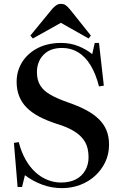

<svg xmlns="http://www.w3.org/2000/svg" viewBox="-20 -959 636 993"><path d="M301 14Q246 14 197 -4.5Q148 -23 109 -53L94 8H71L52 -220L77 -224Q90 -173 112 -134Q134 -95 163 -68.5Q192 -42 226 -28.5Q260 -15 295 -15Q341 -15 372.5 -31.5Q404 -48 421 -78Q438 -108 438 -146Q438 -193 420 -224.5Q402 -256 365.5 -279Q329 -302 272 -319Q220 -336 181.5 -356.5Q143 -377 117.5 -403Q92 -429 79 -462Q66 -495 66 -536Q66 -572 77.5 -603Q89 -634 109.5 -658.5Q130 -683 158.5 -701Q187 -719 222 -728Q257 -737 296 -737Q345 -737 386.5 -720Q428 -703 457 -679L470 -737H492L517 -516L492 -512Q475 -579 447.5 -623Q420 -667 383.5 -689Q347 -711 301 -711Q239 -711 205 -675.5Q171 -640 171 -586Q171 -544 188.5 -516.5Q206 -489 241 -469Q276 -449 330 -430Q383 -412 423 -391Q463 -370 490 -344Q517 -318 530.5 -285.5Q544 -253 544 -211Q544 -162 524.5 -121Q505 -80 471.5 -49.5Q438 -19 394 -2.5Q350 14 301 14ZM150 -760 137 -775 251 -914Q261 -925 271.5 -932Q282 -939 295 -939Q309 -939 319 -932.5Q329 -926 343 -909L450 -775L438 -760L295 -841Z"/></svg>

Font: Literata 60pt Medium
Style: Regular
Weight: 500
Designer: Latin by Veronika Burian and Jose Scaglione. Greek by Irene Vlachou. Cyrillic by Vera Evstafieva.
Foundry: TypeTogether
Version: Version 3.103;gftools[0.9.29]